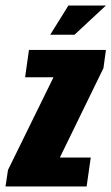

<svg xmlns="http://www.w3.org/2000/svg" viewBox="-45 -676 404 696"><path d="M-25 0 -16 -60 149 -396H46L60 -495H339L330 -429L172 -105H284L269 0ZM137 -550 203 -656H339L225 -550Z"/></svg>

Font: Alumni Sans Thin Black
Style: Italic
Weight: 900
Italic angle: -8°
Version: Version 1.016